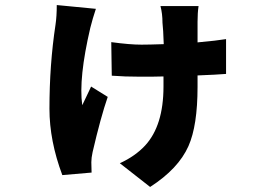

<svg xmlns="http://www.w3.org/2000/svg" viewBox="-20 -641 1040 761"><path d="M360 -606Q347 -567 338 -531Q291 -330 306 -224Q342 -299 341 -298L407 -257Q379 -176 347 -38Q342 -15 342 2L343 43L227 53Q176 -83 176 -210Q176 -385 200 -543Q205 -576 205 -621ZM876 -348Q840 -345 763 -342V-297Q763 -143 727 -62Q687 28 575 100L455 6Q516 -22 555 -64Q628 -143 628 -298V-338Q598 -337 537 -337Q474 -337 423 -341L421 -474Q494 -464 541 -464Q569 -464 629 -466Q627 -526 624 -551Q624 -587 616 -617H767Q763 -590 763 -555V-473Q840 -480 876 -486Z"/></svg>

Font: Source Han Sans CN Heavy
Style: Bold
Weight: 900
Designer: Ryoko NISHIZUKA (kana & ideographs); Paul D. Hunt (Latin, Greek & Cyrillic); Wenlong ZHANG (bopomofo); Sandoll Communica
Foundry: Adobe Systems Incorporated
Version: Version 1.000;PS 1;hotconv 1.0.78;makeotf.lib2.5.61930